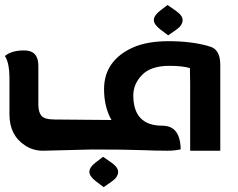

<svg xmlns="http://www.w3.org/2000/svg" viewBox="-38 -606 955 772"><path d="M638.2 -463.9 606.4 -487.8Q580.6 -507.8 580.6 -525.4Q580.6 -543.9 606.9 -564L635.7 -585.9L669.4 -562.5Q696.3 -543.5 696.3 -525.4Q696.3 -504.4 670.4 -486.3ZM378.9 146.5 347.2 122.6Q321.3 102.5 321.3 85Q321.3 66.4 347.7 46.4L376.5 24.4L410.2 47.9Q437 66.9 437 85Q437 106 411.1 124ZM331.5 -4.9 135.3 0Q93.8 0 62.5 -21.5Q0 -62 0 -146.5V-295.9Q0 -320.8 -4.2 -342.8Q-8.3 -364.7 -18.1 -380.9Q8.3 -403.3 59.1 -403.3Q116.2 -403.3 116.2 -341.8V-184.6Q116.2 -155.8 128.4 -140.6Q140.6 -125.5 182.6 -125.5L410.2 -123.5Q380.4 -175.8 380.4 -247.6Q380.4 -306.2 410.6 -348.4Q440.9 -390.6 497.6 -415.5Q554.2 -440.4 640.1 -440.4Q730 -440.4 799.8 -420.9L799.3 -420.4Q847.7 -412.1 847.7 -345.2V0H726.6V-271.5L725.6 -330.6Q725.6 -331.5 725.1 -332.5Q693.4 -341.3 643.6 -341.3Q568.8 -341.3 533.4 -304.9Q498 -268.6 498 -222.7Q498 -100.6 614.7 -100.6Q687 -100.6 688.5 -5.4Q663.6 0 635.7 0Q591.8 0 529.5 -2.4Q467.3 -4.9 331.5 -4.9Z"/></svg>

Font: ALMAS
Style: Bold
Weight: 700
Designer: ALMAS Font/ by Husham Jawad Kadhim, derived from the Bainsely font by/ Paul James MIller
Foundry: High-Logic / Made with FontCreator
Version: Version 1.411;September 19, 2021;FontCreator 14.0.0.2814 32-